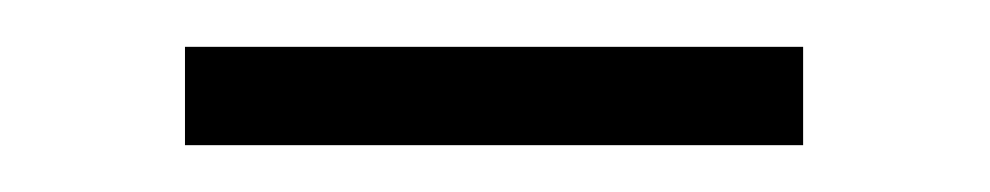

<svg xmlns="http://www.w3.org/2000/svg" viewBox="-20 -714 423 82"><path d="M323 -694H59V-652H323Z"/></svg>

Font: Wafeq Light
Style: Regular
Weight: 300
Designer: Rasmus Andersson & Azza Alameddine
Foundry: Google & TypeTogether
Version: Version 3.000;January 28, 2025;FontCreator 15.0.0.3014 64-bi